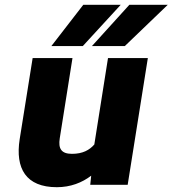

<svg xmlns="http://www.w3.org/2000/svg" viewBox="-20 -770 719 800"><path d="M62 -190C43 -68 88 10 217 10C274 10 322 -9 360 -38L356 0H512L596 -528H430L373 -168C353 -145 325 -129 280 -129C236 -129 222 -150 229 -194L282 -528H116ZM194 -578H325L483 -750H327ZM363 -578H500L679 -750H519Z"/></svg>

Font: Asimov Pro
Style: UltObl
Weight: 900
Designer: Google
Version: Version 2.000980; 2014